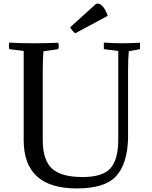

<svg xmlns="http://www.w3.org/2000/svg" viewBox="-20 -1038 854 1078"><path d="M644 -254V-752L563 -762V-799Q618 -795 664 -795Q702 -795 766 -798V-762L703 -750Q699 -712 699 -633V-260Q695 -118 632 -49Q569 20 411 20Q113 20 113 -251V-752L32 -762Q28 -777 32 -799Q87 -795 169 -795Q242 -795 307 -798Q313 -780 307 -762L224 -750Q220 -712 220 -633V-251Q220 -139 272 -91.5Q324 -44 444 -44Q557 -44 600.5 -93.5Q644 -143 644 -254ZM585 -949 402 -851Q383 -867 374 -885L520 -1017Q539 -1021 555 -1004.5Q571 -988 585 -949Z"/></svg>

Font: Adamina
Style: Regular
Weight: 400
Designer: Cyreal (www.cyreal.org)
Foundry: Alexei Vanyashin
Version: Version 1.013